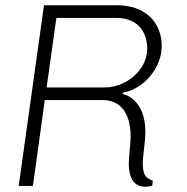

<svg xmlns="http://www.w3.org/2000/svg" viewBox="-20 -706 710 729"><path d="M558 -1 560 -20C542 -29 522 -30 522 -87C522 -112 532 -168 532 -204C532 -335 446 -349 446 -349V-354C527 -368 594 -449 594 -531C594 -626 526 -686 426 -686H147L51 0H105L150 -326H371C399 -326 476 -316 476 -186C476 -158 469 -115 469 -85C469 -10 505 3 532 3C546 3 558 -1 558 -1ZM377 -374H157L194 -638H422C494 -638 539 -594 539 -521C539 -441 460 -374 377 -374Z"/></svg>

Font: Chivo Light
Style: Italic
Weight: 300
Italic angle: -8°
Designer: Hector Gatti
Foundry: Omnibus-Type
Version: Version 1.003;PS 001.003;hotconv 1.0.70;makeotf.lib2.5.58329